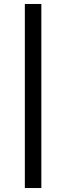

<svg xmlns="http://www.w3.org/2000/svg" viewBox="-20 -726 333 966"><path d="M188 220H105V-706H188Z"/></svg>

Font: STIX Two Text
Style: Bold
Weight: 700
Designer: Ross Mills, John Hudson & Paul Hanslow, Tiro Typeworks Ltd; with prior portions MicroPress Inc., and Coen Hoffman.
Foundry: Tiro Typeworks Ltd
Version: Version 2.13 b171